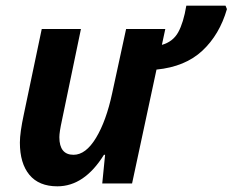

<svg xmlns="http://www.w3.org/2000/svg" viewBox="-20 -646 819 676"><path d="M50 -144Q50 -179 64 -244L127 -544H265L198 -222Q189 -181 189 -163Q189 -101 239 -101Q282 -101 318 -160.5Q354 -220 375 -318L424 -544H562L550 -488Q589 -499 607.5 -532.5Q626 -566 636 -626H774L779 -614Q753 -524 692.5 -467.5Q632 -411 531 -401L445 0H340L350 -101H346Q277 10 182 10Q117 10 83.5 -30.5Q50 -71 50 -144Z"/></svg>

Font: Noto Sans Display
Style: Bold Italic
Weight: 700
Italic angle: -12°
Designer: Monotype Design team
Foundry: Monotype Imaging Inc.
Version: Version 1.000